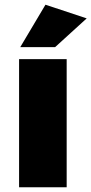

<svg xmlns="http://www.w3.org/2000/svg" viewBox="-20 -795 388 815"><path d="M173 -775 66 -595H214L348 -717ZM61 -544V0H263V-544Z"/></svg>

Font: Montserrat ExtraBold
Style: Regular
Weight: 800
Designer: Julieta Ulanovsky
Foundry: Julieta Ulanovsky
Version: Version 4.000